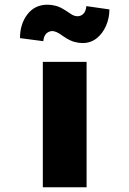

<svg xmlns="http://www.w3.org/2000/svg" viewBox="-20 -796 548 816"><path d="M162 0V-533H348V0ZM331 -613Q315 -613 296 -618Q277 -623 250 -641Q233 -654 221.5 -659Q210 -664 203 -664Q188 -664 177 -653.5Q166 -643 164 -621L65 -634Q65 -694 96.5 -735Q128 -776 182 -776Q198 -776 216.5 -771.5Q235 -767 261 -750Q272 -742 284.5 -734.5Q297 -727 310 -727Q324 -727 334.5 -737.5Q345 -748 347 -770L445 -756Q445 -719 430.5 -686Q416 -653 390.5 -633Q365 -613 331 -613Z"/></svg>

Font: Lexend Peta ExtraBold
Style: Regular
Weight: 800
Version: Version 1.007